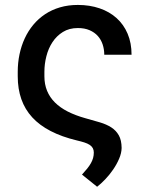

<svg xmlns="http://www.w3.org/2000/svg" viewBox="-20 -558 590 762"><path d="M289.1 -538.4Q335.9 -538.4 375.2 -525Q414.4 -511.7 442.6 -486.3Q470.9 -460.9 486.5 -424.2Q502.1 -387.4 502.1 -340.9H393.8Q393.8 -362.2 387.4 -381.6Q381 -400.9 368.1 -415.3Q355.1 -429.7 335.4 -438.2Q315.7 -446.7 289.1 -446.7Q254.6 -446.7 229.6 -431.1Q204.5 -415.5 188.2 -390.6Q171.9 -365.8 164.1 -334.9Q156.2 -304 156.2 -273.1V-255.3Q156.2 -223.4 166.9 -197.4Q177.6 -171.5 198.2 -151.1Q218.8 -130.7 249.1 -115.2Q279.5 -99.8 318.9 -88.8Q350.1 -80.3 376.4 -72.4Q402.7 -64.6 421.7 -52.4Q440.7 -40.1 451.5 -21Q462.4 -1.8 462.7 29.1Q462.4 49.4 452.9 71.6Q443.5 93.8 429.3 114.5Q415.1 135.3 398.1 153.2Q381 171.2 365.4 183.2L305.4 134.9Q317.1 122.2 326 111.2Q334.9 100.1 340.7 89.8Q346.6 79.5 349.4 69.2Q352.3 58.9 352.3 47.2Q352.3 37.3 348.2 29.8Q344.1 22.4 335.8 16.9Q327.4 11.4 314.6 7.3Q301.8 3.2 284.8 -0.7Q165.5 -29.5 108 -92.2Q50.4 -154.8 50.4 -255.3V-273.1Q50.4 -308.9 57.5 -342.7Q64.6 -376.4 78.3 -405.9Q92 -435.4 112.2 -459.7Q132.5 -484 158.9 -501.6Q185.4 -519.2 218 -528.8Q250.7 -538.4 289.1 -538.4Z"/></svg>

Font: Cannonade Med
Style: Regular
Weight: 500
Designer: Rasmus Andersson
Foundry: rsms
Version: Version 3.012;git-f93a4a705